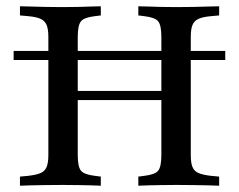

<svg xmlns="http://www.w3.org/2000/svg" viewBox="-20 -591 761 611"><path d="M23.4 -400V-429H696.8V-400ZM133.9 -369.4V-472.6Q133.9 -497.6 128.6 -510.9Q123.4 -524.2 110.1 -530.6Q96.8 -537.1 70.2 -539.5L43.5 -541.9V-571Q58.1 -571 79 -570.2Q100 -569.4 123.8 -569Q147.6 -568.5 171 -568.5H179.8H187.1Q208.9 -568.5 229.8 -569Q250.8 -569.4 269.4 -570.2Q287.9 -571 300.8 -571V-541.9L281.5 -539.5Q247.6 -535.5 237.5 -523Q227.4 -510.5 227.4 -472.6V-369.4ZM493.5 -201.6V-472.6Q493.5 -510.5 483.5 -523Q473.4 -535.5 439.5 -539.5L420.2 -541.9V-571Q433.9 -571 452 -570.2Q470.2 -569.4 491.5 -569Q512.9 -568.5 533.9 -568.5H541.1H550Q573.4 -568.5 597.2 -569Q621 -569.4 641.9 -570.2Q662.9 -571 677.4 -571V-541.9L650.8 -539.5Q624.2 -537.1 610.9 -530.6Q597.6 -524.2 592.3 -510.9Q587.1 -497.6 587.1 -472.6V-201.6ZM171 -2.4Q147.6 -2.4 123.8 -2Q100 -1.6 79 -1.2Q58.1 -0.8 43.5 0V-29L70.2 -31.5Q96.8 -34.7 110.1 -40.7Q123.4 -46.8 128.6 -60.1Q133.9 -73.4 133.9 -98.4V-369.4H227.4V-98.4Q227.4 -60.5 237.5 -48Q247.6 -35.5 281.5 -31.5L300.8 -29V0Q287.9 -0.8 269.4 -1.2Q250.8 -1.6 229.8 -2Q208.9 -2.4 187.1 -2.4H179.8ZM191.1 -272.6V-301.6H529.8V-272.6ZM533.1 -2.4Q512.1 -2.4 491.1 -2Q470.2 -1.6 452 -1.2Q433.9 -0.8 420.2 0V-29L439.5 -31.5Q473.4 -35.5 483.5 -48Q493.5 -60.5 493.5 -98.4V-201.6H587.1V-98.4Q587.1 -73.4 592.3 -60.1Q597.6 -46.8 610.9 -40.7Q624.2 -34.7 650.8 -31.5L677.4 -29V0Q662.9 -0.8 641.9 -1.2Q621 -1.6 597.2 -2Q573.4 -2.4 550 -2.4H541.1Z"/></svg>

Font: Playfair 5pt SemiExpanded Light Medium
Style: Regular
Weight: 500
Version: Version 2.203